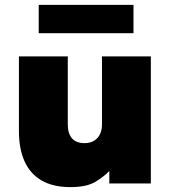

<svg xmlns="http://www.w3.org/2000/svg" viewBox="-20 -751 700 786"><path d="M268.5 15Q196.5 15 149.8 -12.5Q103 -40 80.2 -91.2Q57.5 -142.5 57.5 -214V-520H257.5V-241Q257.5 -205 274.5 -185Q291.5 -165 326.5 -165Q349 -165 365 -174.8Q381 -184.5 389.2 -201.5Q397.5 -218.5 397.5 -241V-520H597.5V0H427.5V-51Q406 -28 370 -6.5Q334 15 268.5 15ZM138.5 -615V-731H526.5V-615Z"/></svg>

Font: Geologica Thin Roman Black
Style: Regular
Weight: 900
Version: Version 1.010;gftools[0.9.28]